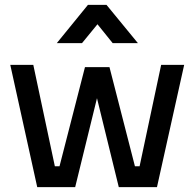

<svg xmlns="http://www.w3.org/2000/svg" viewBox="-20 -764 794 784"><path d="M22 -499H116L204 -85H223L327 -490H427L531 -85H550L638 -499H732L621 0H465L376 -363L287 0H132ZM212 -588 339 -744H415L543 -588H440L378 -665L315 -588Z"/></svg>

Font: TitilliumText22L Lt
Style: Medium
Weight: 500
Designer: Campivisivi
Foundry: Campivisivi
Version: 1.000